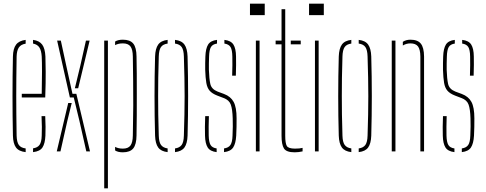

<svg xmlns="http://www.w3.org/2000/svg" viewBox="-20 -820 2632 1040"><path d="M50 -85Q45.5 -299.5 50 -514Q51 -557 67 -578.2Q83 -599.5 119 -604V-583.5Q93.5 -579.5 82.2 -563Q71 -546.5 70 -514Q69 -450.5 68.5 -399.2Q68 -348 68 -300.2Q68 -252.5 68.5 -200.8Q69 -149 70 -85Q71 -50 82.2 -34.5Q93.5 -19 119 -16V4Q82 0 66.5 -21.2Q51 -42.5 50 -85ZM98 -292V-312H206Q207.5 -379 207.5 -432.2Q207.5 -485.5 206 -514Q204 -546.5 193.2 -563Q182.5 -579.5 159 -584V-604Q193 -599.5 208.5 -578.5Q224 -557.5 226 -514Q227 -487 227.5 -430.8Q228 -374.5 225 -292ZM159 4V-16.5Q183.5 -20 194.2 -35.2Q205 -50.5 206 -85Q207 -107.5 206.8 -133.2Q206.5 -159 205 -191H225Q226.5 -159 226.8 -133Q227 -107 226 -85Q224 -42.5 210 -21.2Q196 0 159 4Z M447.5 0 410.5 -164 379.5 -292H358.5L289.5 -600H309.5L338.5 -466L372.5 -312H393.5L467.5 0ZM385.5 -342 415.5 -466 445.5 -600H465.5L403.5 -342ZM287.5 0 349.5 -262H368.5L344.5 -164L307.5 0Z M603.5 -24.5Q620.5 -15 645.5 -15Q674 -15 686.5 -31.5Q699 -48 699.5 -86Q701.5 -177.5 701.8 -248.5Q702 -319.5 701.2 -382.8Q700.5 -446 699.5 -514Q699 -552.5 686.5 -568.8Q674 -585 645.5 -585Q620.5 -585 603.5 -575.5V-595Q619 -605 645.5 -605Q684.5 -605 701.8 -584Q719 -563 719.5 -514Q720.5 -474 720.8 -421.2Q721 -368.5 721 -310.2Q721 -252 720.8 -194.2Q720.5 -136.5 719.5 -86Q719 -37.5 701.8 -16.2Q684.5 5 645.5 5Q619 5 603.5 -5ZM544.5 200V-600H564.5V200Z M820 -85Q814 -299.5 820 -514Q821.5 -557 836.8 -578.5Q852 -600 888 -604V-584Q862.5 -580.5 851.8 -565Q841 -549.5 840 -514Q838 -450.5 837.2 -399Q836.5 -347.5 836.5 -299.5Q836.5 -251.5 837.2 -200Q838 -148.5 840 -85Q841 -50 852.2 -34.8Q863.5 -19.5 888 -16V4Q852 0 836.8 -21.2Q821.5 -42.5 820 -85ZM928 4V-16Q953 -19.5 964 -34.8Q975 -50 976 -85Q978 -148.5 979 -200Q980 -251.5 980 -299.5Q980 -347.5 979 -399Q978 -450.5 976 -514Q975 -549.5 964.2 -565Q953.5 -580.5 928 -584V-604Q964 -600 979.2 -578.5Q994.5 -557 996 -514Q1002 -299.5 996 -85Q994.5 -42.5 979.2 -21.2Q964 0 928 4Z M1193.5 4V-16Q1218 -19.5 1228.2 -34.8Q1238.5 -50 1239.5 -85Q1240.5 -109 1241 -134Q1241.5 -159 1240.5 -179Q1239 -228.5 1230.2 -253.2Q1221.5 -278 1191.5 -289L1157.5 -302Q1129 -313 1115.5 -328.8Q1102 -344.5 1097.5 -371.2Q1093 -398 1091.5 -442Q1091 -461.5 1091.5 -478Q1092 -494.5 1092.5 -514Q1094 -557 1107.2 -578.5Q1120.5 -600 1155.5 -604V-584Q1131.5 -580.5 1122.5 -565Q1113.5 -549.5 1112.5 -514Q1112 -493 1111.5 -476.5Q1111 -460 1111.5 -442Q1113 -394 1119.2 -365.5Q1125.5 -337 1158.5 -324L1193.5 -311Q1229.5 -297.5 1245.5 -268.2Q1261.5 -239 1261.5 -179Q1261.5 -157.5 1261.2 -132.2Q1261 -107 1259.5 -85Q1257 -42.5 1243 -21.2Q1229 0 1193.5 4ZM1237.5 -410Q1239 -441.5 1238.8 -466.5Q1238.5 -491.5 1238.5 -514Q1238 -549.5 1228.8 -565Q1219.5 -580.5 1195.5 -584V-604Q1231 -600 1244.5 -578.5Q1258 -557 1258.5 -514Q1258.5 -493 1258.8 -467.8Q1259 -442.5 1257.5 -410ZM1090.5 -85Q1090 -107 1090 -133Q1090 -159 1091.5 -191H1111.5Q1110 -159.5 1110.2 -134Q1110.5 -108.5 1110.5 -85Q1111.5 -50 1120.5 -34.8Q1129.5 -19.5 1153.5 -16V4Q1118.5 0 1105 -21.2Q1091.5 -42.5 1090.5 -85Z M1334 -738V-800H1414V-738ZM1366 0V-600H1386V0Z M1473 -580V-600H1505V-770H1525V-85Q1525 -44 1533.5 -29.5Q1542 -15 1578 -15Q1594 -15 1601.2 -16Q1608.5 -17 1619 -19V0Q1597.5 5 1576 5Q1531 5 1518 -16Q1505 -37 1505 -85V-580ZM1555 -580V-600H1609V-580Z M1654 -738V-800H1734V-738ZM1686 0V-600H1706V0Z M1815 -85Q1809 -299.5 1815 -514Q1816.5 -557 1831.8 -578.5Q1847 -600 1883 -604V-584Q1857.5 -580.5 1846.8 -565Q1836 -549.5 1835 -514Q1833 -450.5 1832.2 -399Q1831.5 -347.5 1831.5 -299.5Q1831.5 -251.5 1832.2 -200Q1833 -148.5 1835 -85Q1836 -50 1847.2 -34.8Q1858.5 -19.5 1883 -16V4Q1847 0 1831.8 -21.2Q1816.5 -42.5 1815 -85ZM1923 4V-16Q1948 -19.5 1959 -34.8Q1970 -50 1971 -85Q1973 -148.5 1974 -200Q1975 -251.5 1975 -299.5Q1975 -347.5 1974 -399Q1973 -450.5 1971 -514Q1970 -549.5 1959.2 -565Q1948.5 -580.5 1923 -584V-604Q1959 -600 1974.2 -578.5Q1989.5 -557 1991 -514Q1997 -299.5 1991 -85Q1989.5 -42.5 1974.2 -21.2Q1959 0 1923 4Z M2257 0V-514Q2256.5 -552.5 2244 -568.8Q2231.5 -585 2203 -585Q2180.5 -585 2162 -573.5V-593.5Q2179.5 -605 2203 -605Q2242 -605 2259.2 -584Q2276.5 -563 2277 -514V0ZM2102 0V-600H2122V0Z M2481.5 4V-16Q2506 -19.5 2516.2 -34.8Q2526.5 -50 2527.5 -85Q2528.5 -109 2529 -134Q2529.5 -159 2528.5 -179Q2527 -228.5 2518.2 -253.2Q2509.5 -278 2479.5 -289L2445.5 -302Q2417 -313 2403.5 -328.8Q2390 -344.5 2385.5 -371.2Q2381 -398 2379.5 -442Q2379 -461.5 2379.5 -478Q2380 -494.5 2380.5 -514Q2382 -557 2395.2 -578.5Q2408.5 -600 2443.5 -604V-584Q2419.5 -580.5 2410.5 -565Q2401.5 -549.5 2400.5 -514Q2400 -493 2399.5 -476.5Q2399 -460 2399.5 -442Q2401 -394 2407.2 -365.5Q2413.5 -337 2446.5 -324L2481.5 -311Q2517.5 -297.5 2533.5 -268.2Q2549.5 -239 2549.5 -179Q2549.5 -157.5 2549.2 -132.2Q2549 -107 2547.5 -85Q2545 -42.5 2531 -21.2Q2517 0 2481.5 4ZM2525.5 -410Q2527 -441.5 2526.8 -466.5Q2526.5 -491.5 2526.5 -514Q2526 -549.5 2516.8 -565Q2507.5 -580.5 2483.5 -584V-604Q2519 -600 2532.5 -578.5Q2546 -557 2546.5 -514Q2546.5 -493 2546.8 -467.8Q2547 -442.5 2545.5 -410ZM2378.5 -85Q2378 -107 2378 -133Q2378 -159 2379.5 -191H2399.5Q2398 -159.5 2398.2 -134Q2398.5 -108.5 2398.5 -85Q2399.5 -50 2408.5 -34.8Q2417.5 -19.5 2441.5 -16V4Q2406.5 0 2393 -21.2Q2379.5 -42.5 2378.5 -85Z"/></svg>

Font: Big Shoulders Stencil Display Thin
Style: Regular
Weight: 100
Designer: Patric King
Foundry: XO Type Co
Version: Version 1.000